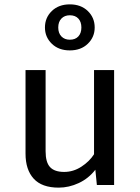

<svg xmlns="http://www.w3.org/2000/svg" viewBox="-20 -848 640 880"><path d="M189 -527V-155Q189 -104 209.5 -82Q230 -60 274 -60Q316 -60 353 -84Q390 -108 411 -141V-527H503V0H424L417 -70Q386 -30 341 -9Q296 12 249 12Q172 12 134.5 -29Q97 -70 97 -144V-527ZM247 -722Q247 -696 261.5 -681Q276 -666 300 -666Q325 -666 339 -681Q353 -696 353 -722Q353 -748 339 -763Q325 -778 300 -778Q276 -778 261.5 -763Q247 -748 247 -722ZM414 -722Q414 -678 382.5 -647.5Q351 -617 300 -617Q249 -617 217.5 -647.5Q186 -678 186 -722Q186 -767 217.5 -797.5Q249 -828 300 -828Q351 -828 382.5 -797.5Q414 -767 414 -722Z"/></svg>

Font: Wlorlttqgufhjawjgtejqphaquk
Style: Regular
Weight: 400
Monospace: yes
Designer: Carrois Corporate & Edenspiekermann
Foundry: Carrois Corporate GbR & Edenspiekermann AG
Version: Version 2.001